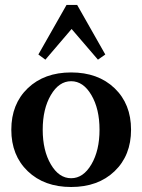

<svg xmlns="http://www.w3.org/2000/svg" viewBox="-20 -747 577 779"><path d="M164.1 -504.9 135.7 -525.9 250 -727.1H293L407.2 -525.9L377.4 -504.9L270.5 -629.4ZM268.6 11.7Q159.7 11.7 92.8 -52.2Q25.9 -116.2 25.9 -220.7Q25.9 -325.2 92.8 -389.2Q159.7 -453.1 268.6 -453.1Q377.9 -453.1 444.8 -389.2Q511.7 -325.2 511.7 -220.7Q511.7 -116.2 444.8 -52.2Q377.9 11.7 268.6 11.7ZM186.3 -80.1Q219.2 -23.9 268.6 -23.9Q317.9 -23.9 350.8 -80.1Q383.8 -136.2 383.8 -220.7Q383.8 -305.2 350.8 -361.3Q317.9 -417.5 268.6 -417.5Q219.2 -417.5 186.3 -361.3Q153.3 -305.2 153.3 -220.7Q153.3 -136.2 186.3 -80.1Z"/></svg>

Font: Elstob 10pt SemiBold
Style: Regular
Weight: 600
Designer: Peter S. Baker
Version: Version 1.015